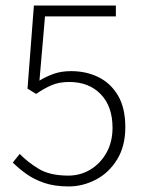

<svg xmlns="http://www.w3.org/2000/svg" viewBox="-20 -659 519 691"><path d="M227 12Q176 12 138.5 -1Q101 -14 73.5 -34Q46 -54 26 -74L51 -105Q80 -75 120 -51Q160 -27 226 -27Q269 -27 305 -48.5Q341 -70 363 -109Q385 -148 385 -199Q385 -276 342.5 -320Q300 -364 229 -364Q193 -364 166 -352.5Q139 -341 110 -321L79 -340L102 -639H397V-600H142L122 -369Q147 -384 174 -393.5Q201 -403 236 -403Q290 -403 334 -381.5Q378 -360 404.5 -315.5Q431 -271 431 -201Q431 -133 401.5 -85Q372 -37 325 -12.5Q278 12 227 12Z"/></svg>

Font: Source Sans 3 Light
Style: Regular
Weight: 300
Designer: Paul D. Hunt
Foundry: Adobe
Version: Version 3.052;hotconv 1.1.0;makeotfexe 2.6.0